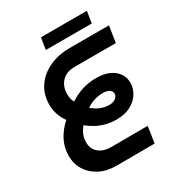

<svg xmlns="http://www.w3.org/2000/svg" viewBox="-196 -952 985 1072"><g transform="rotate(-30 297.0 -416.0)"><path d="M241 0Q177 0 131 -24Q85 -48 60 -88.5Q35 -129 35 -181Q35 -235 59.5 -281Q84 -327 124 -362Q105 -387 94.5 -418Q84 -449 84 -481Q84 -548 117.5 -597Q151 -646 209.5 -673Q268 -700 341 -700H594L578 -595H312Q259 -595 229.5 -564Q200 -533 200 -485Q200 -470 202.5 -456Q205 -442 213 -429Q255 -456 296 -468.5Q337 -481 385 -481Q435 -481 469 -465Q503 -449 520.5 -422.5Q538 -396 538 -363Q538 -328 518.5 -296Q499 -264 461.5 -243.5Q424 -223 370 -223Q333 -223 300.5 -231.5Q268 -240 241 -255Q214 -270 192 -288Q176 -269 166.5 -247Q157 -225 157 -196Q157 -170 169 -150Q181 -130 205.5 -117.5Q230 -105 269 -105L501 -106L485 -1ZM374 -314Q400 -314 415.5 -326Q431 -338 431 -354Q431 -370 416.5 -380Q402 -390 375 -390Q349 -390 323.5 -383Q298 -376 268 -357Q293 -335 319.5 -324.5Q346 -314 374 -314ZM220 -757 232 -832H528L516 -757Z"/></g></svg>

Font: MuseoModerno Thin Medium
Style: Italic
Weight: 500
Italic angle: -9°
Version: Version 1.003